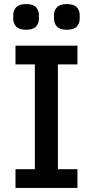

<svg xmlns="http://www.w3.org/2000/svg" viewBox="-20 -922 456 942"><path d="M56 0V-92H151V-606H56V-698H360V-606H264V-92H360V0ZM108 -776Q74 -776 59.5 -791.5Q45 -807 45 -830V-848Q45 -871 59.5 -886.5Q74 -902 108 -902Q142 -902 156.5 -886.5Q171 -871 171 -848V-830Q171 -807 156.5 -791.5Q142 -776 108 -776ZM308 -776Q274 -776 259.5 -791.5Q245 -807 245 -830V-848Q245 -871 259.5 -886.5Q274 -902 308 -902Q342 -902 356.5 -886.5Q371 -871 371 -848V-830Q371 -807 356.5 -791.5Q342 -776 308 -776Z"/></svg>

Font: IBM Plex Sans Arabic Medium
Style: Regular
Weight: 500
Designer: Mike Abbink, Paul van der Laan, Pieter van Rosmalen, Wael Morcos, Khajak Apelian
Foundry: Bold Monday
Version: Version 1.1